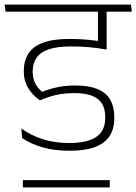

<svg xmlns="http://www.w3.org/2000/svg" viewBox="-36 -648 590 831"><path d="M63 163H439V131.5H63ZM534.5 -597.5 531 -628H-16L-12 -597.5ZM388 -609.5V-447.5Q389.5 -446 393 -444.5Q396.5 -443 401 -441.5Q405.5 -440 410 -438.8Q414.5 -437.5 418.8 -436.2Q423 -435 425.5 -434V-609.5ZM56.5 -91.5 60 -50.5Q95.5 -26 146.8 -10.8Q198 4.5 265.5 4.5Q331.5 4.5 374.2 -11.2Q417 -27 437.8 -58.2Q458.5 -89.5 458.5 -136V-142.5Q458.5 -185 441.8 -215.2Q425 -245.5 387.8 -261.8Q350.5 -278 290.5 -278Q247 -278 212 -270.5Q177 -263 146.5 -250.5Q127.5 -266 116.5 -287Q105.5 -308 105.5 -336V-339Q105.5 -374 122.2 -398.2Q139 -422.5 175.5 -434.8Q212 -447 272 -447Q311.5 -447 348.8 -443.8Q386 -440.5 425.5 -433.5V-464.5Q386 -472 347 -475.8Q308 -479.5 265.5 -479.5Q194 -479.5 150.2 -463.2Q106.5 -447 86.8 -415.8Q67 -384.5 67 -340.5V-336Q67 -299.5 84.8 -268.8Q102.5 -238 137 -213.5Q171.5 -229 206.8 -237Q242 -245 286.5 -245Q335 -245 364.2 -232.8Q393.5 -220.5 406.5 -197.5Q419.5 -174.5 419.5 -142.5V-137Q419.5 -101 402.8 -77Q386 -53 351.2 -41Q316.5 -29 263.5 -29Q200.5 -29 149.2 -45.5Q98 -62 56.5 -91.5ZM326.5 -597.5H526.5L523 -628H322.5ZM425 -608H388.5V-484L425 -484.5Z"/></svg>

Font: Anek Devanagari ExtraLight
Style: Regular
Weight: 250
Designer: Kailash Malviya (Devanagari) & Yesha Goshar (Latin)
Foundry: Ek Type
Version: Version 1.003